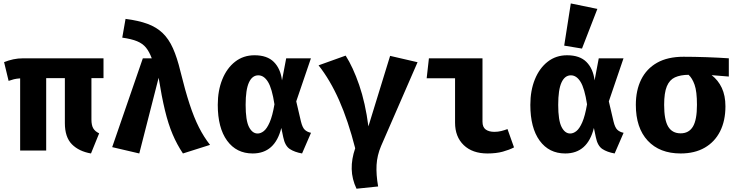

<svg xmlns="http://www.w3.org/2000/svg" viewBox="-20 -889 4348 1134"><path d="M591.3 -544.6V-427.7H520V-183.6Q520 -149.2 530.8 -131Q541.5 -112.8 565.6 -101.5L517.4 17.4Q446.2 5.1 404.6 -36.9Q363.1 -79 363.1 -162.1V-427.7H252.8V0H99V-426.2Q76.9 -424.6 62.3 -421Q47.7 -417.4 30.8 -411.3L4.1 -522.1Q31.3 -532.8 58.5 -538.7Q85.6 -544.6 117.4 -544.6Z M823.6 -544.6H876.4Q861.5 -584.1 842.1 -607.9Q822.6 -631.8 789.7 -645.4Q756.9 -659 702.1 -666.7L721.5 -777.4Q797.9 -767.7 851 -748.2Q904.1 -728.7 940.5 -693.8Q976.9 -659 1001.5 -603.8Q1026.2 -548.7 1045.6 -467.7Q1073.3 -354.9 1099.5 -274.9Q1125.6 -194.9 1154.9 -137.2Q1184.1 -79.5 1220.5 -33.3L1060.5 17.4Q1025.1 -35.4 999.5 -95.9Q973.8 -156.4 954.4 -236.9Q934.9 -317.4 916.9 -429.7L802.6 17.4L642.6 -20Z M1483.1 -562.6Q1557.9 -562.6 1597.4 -523.1Q1636.9 -483.6 1645.6 -414.4L1670.3 -544.6H1816.4L1729.7 -290.3L1757.4 -171.8Q1766.2 -135.4 1780.3 -122.3Q1794.4 -109.2 1816.9 -104.6L1764.1 17.4Q1720 9.7 1691.5 -9Q1663.1 -27.7 1652.8 -79L1641.5 -133.3Q1604.1 17.4 1472.3 17.4Q1376.4 17.4 1321.3 -58.2Q1266.2 -133.8 1266.2 -269.7Q1266.2 -354.4 1293.1 -420.5Q1320 -486.7 1368.7 -524.6Q1417.4 -562.6 1483.1 -562.6ZM1505.6 -444.1Q1469.7 -444.1 1450.3 -401.8Q1430.8 -359.5 1430.8 -269.7Q1430.8 -177.9 1450.5 -139.2Q1470.3 -100.5 1501.5 -100.5Q1520 -100.5 1538.2 -114.9Q1556.4 -129.2 1572.8 -166.7Q1589.2 -204.1 1601 -272.8Q1586.7 -366.7 1562.8 -405.4Q1539 -444.1 1505.6 -444.1Z M2284.1 -559 2446.2 -521.5 2230.8 -26.7Q2207.2 28.7 2204.1 85.4Q2201 142.1 2213.3 212.3L2085.6 225.6Q2058.5 168.7 2057.2 109.5Q2055.9 50.3 2077.9 -13.3Q2036.4 -175.9 1983.1 -296.4Q1929.7 -416.9 1861.5 -503.1L2021.5 -560.5Q2064.6 -493.3 2101.3 -387.4Q2137.9 -281.5 2155.9 -142.6Z M2667.7 -426.7H2500L2513.3 -544.6H2829.7V-170.3Q2829.7 -137.9 2848.7 -124.1Q2867.7 -110.3 2900 -110.3Q2921 -110.3 2940.5 -115.1Q2960 -120 2977.4 -126.7L3015.9 -18.5Q2988.7 -4.1 2949.7 6.7Q2910.8 17.4 2859 17.4Q2770.3 17.4 2719 -31.8Q2667.7 -81 2667.7 -164.6Z M3329.2 -562.6Q3404.1 -562.6 3443.6 -523.1Q3483.1 -483.6 3491.8 -414.4L3516.4 -544.6H3662.6L3575.9 -290.3L3603.6 -171.8Q3612.3 -135.4 3626.4 -122.3Q3640.5 -109.2 3663.1 -104.6L3610.3 17.4Q3566.2 9.7 3537.7 -9Q3509.2 -27.7 3499 -79L3487.7 -133.3Q3450.3 17.4 3318.5 17.4Q3222.6 17.4 3167.4 -58.2Q3112.3 -133.8 3112.3 -269.7Q3112.3 -354.4 3139.2 -420.5Q3166.2 -486.7 3214.9 -524.6Q3263.6 -562.6 3329.2 -562.6ZM3351.8 -444.1Q3315.9 -444.1 3296.4 -401.8Q3276.9 -359.5 3276.9 -269.7Q3276.9 -177.9 3296.7 -139.2Q3316.4 -100.5 3347.7 -100.5Q3366.2 -100.5 3384.4 -114.9Q3402.6 -129.2 3419 -166.7Q3435.4 -204.1 3447.2 -272.8Q3432.8 -366.7 3409 -405.4Q3385.1 -444.1 3351.8 -444.1ZM3351.3 -868.7 3508.2 -836.4 3417.4 -602.1 3312.3 -619.5Z M4017.4 -553.8Q4079 -553.8 4152.1 -551.3Q4225.1 -548.7 4284.6 -544.6V-436.9L4183.1 -445.1Q4221.5 -415.9 4243.1 -370Q4264.6 -324.1 4264.6 -261Q4264.6 -175.9 4233.1 -113.3Q4201.5 -50.8 4142.3 -16.7Q4083.1 17.4 4000 17.4Q3875.9 17.4 3805.6 -58.2Q3735.4 -133.8 3735.4 -269.7Q3735.4 -355.4 3766.9 -419.2Q3798.5 -483.1 3861 -518.5Q3923.6 -553.8 4017.4 -553.8ZM3902.6 -269.7Q3902.6 -181 3926.4 -141.3Q3950.3 -101.5 4000 -101.5Q4048.7 -101.5 4072.6 -141.3Q4096.4 -181 4096.4 -269.7Q4096.4 -349.2 4082.3 -388.7Q4068.2 -428.2 4046.7 -447.2Q3998.5 -446.7 3966.4 -432.1Q3934.4 -417.4 3918.5 -379.2Q3902.6 -341 3902.6 -269.7Z"/></svg>

Font: FiraCode Nerd Font Mono
Style: Bold
Weight: 700
Monospace: yes
Designer: Carrois Corporate, Edenspiekermann AG, Nikita Prokopov
Foundry: Carrois Corporate, Edenspiekermann AG, Nikita Prokopov
Version: Version 6.002;Nerd Fonts 3.3.0